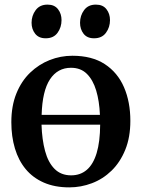

<svg xmlns="http://www.w3.org/2000/svg" viewBox="-20 -799 612 830"><path d="M279.5 11Q216.5 11 169.2 -9.8Q122 -30.5 91 -68Q60 -105.5 44.5 -157.2Q29 -209 29 -270.5Q29 -341 50.8 -394.8Q72.5 -448.5 110.2 -484.8Q148 -521 195 -539.5Q242 -558 293 -558Q377.5 -558 433 -521.8Q488.5 -485.5 516 -422Q543.5 -358.5 543.5 -276.5Q543.5 -205.5 521.5 -151.5Q499.5 -97.5 462.2 -61.2Q425 -25 377.5 -7Q330 11 279.5 11ZM287.5 -41Q327.5 -41 355.2 -64.8Q383 -88.5 397.8 -137.2Q412.5 -186 413 -260H159.5Q161.5 -196 174.8 -146.5Q188 -97 215.8 -69Q243.5 -41 287.5 -41ZM160 -302.5H412Q409.5 -362 395.8 -407.8Q382 -453.5 355.5 -479.8Q329 -506 287 -506Q229 -506 196 -456Q163 -406 160 -302.5ZM177 -633.5Q147.5 -633.5 132 -653.2Q116.5 -673 116.5 -700.5Q116.5 -731.5 134.2 -755.2Q152 -779 185 -779H186Q215.5 -779 230.8 -759.2Q246 -739.5 246 -712Q246 -681 228.8 -657.2Q211.5 -633.5 178 -633.5ZM386 -633.5Q356.5 -633.5 341.2 -653.2Q326 -673 326 -700.5Q326 -731.5 343.5 -755.2Q361 -779 394 -779H395Q425 -779 440.2 -759.2Q455.5 -739.5 455.5 -712Q455.5 -681 438 -657.2Q420.5 -633.5 387 -633.5Z"/></svg>

Font: Merriweather 48pt SemiBold
Style: Regular
Weight: 600
Version: Version 2.100